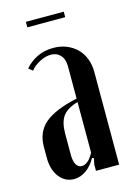

<svg xmlns="http://www.w3.org/2000/svg" viewBox="-102 -682 512 744"><g transform="rotate(-15 154.5 -309.5)"><path d="M20 -142Q20 -201 60 -235.5Q100 -270 191 -290V-419Q191 -448 176.5 -464Q162 -480 138 -480Q117 -480 93.5 -468Q70 -456 56 -438L40 -451Q59 -474 88 -488.5Q117 -503 154 -503Q183 -503 206.5 -493.5Q230 -484 247.5 -467Q265 -450 274.5 -425.5Q284 -401 284 -372V0H191V-25L196 -50L189 -52Q173 -23 150 -7Q127 9 102 9Q66 9 43 -20.5Q20 -50 20 -98ZM143 -32Q169 -32 191 -73V-276Q147 -263 130 -239Q113 -215 113 -170V-84Q113 -60 121 -46Q129 -32 143 -32ZM230 -606H78V-628H230Z"/></g></svg>

Font: Moniqa Narrow Heading
Style: Bold
Weight: 700
Width: 4
Designer: Rajesh Rajput
Foundry: Rajesh Rajput
Version: Version 1.000